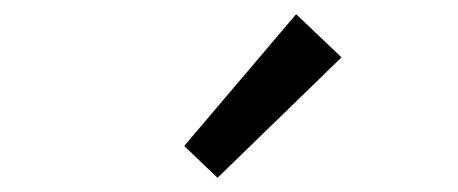

<svg xmlns="http://www.w3.org/2000/svg" viewBox="-20 -892 646 271"><path d="M287 -641 462 -811 398 -872 240 -686Z"/></svg>

Font: Source Han Sans HK
Style: Regular
Weight: 400
Designer: Ryoko NISHIZUKA 西塚涼子 (kana, bopomofo & ideographs); Paul D. Hunt (Latin, Greek & Cyrillic); Sandoll Communications 산돌커뮤니
Foundry: Adobe
Version: Version 2.000;hotconv 1.0.107;makeotfexe 2.5.65593